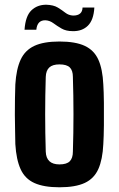

<svg xmlns="http://www.w3.org/2000/svg" viewBox="-20 -785 504 814"><path d="M232 9Q166 9 126 -9Q86 -27 67.5 -67.5Q49 -108 45 -174Q45 -197 44 -229.5Q43 -262 43 -298.5Q43 -335 43.5 -368.5Q44 -402 45 -427Q49 -492 67.5 -532Q86 -572 125.5 -590.5Q165 -609 232 -609Q300 -609 339.5 -590.5Q379 -572 397 -532Q415 -492 418 -427Q420 -396 420.5 -349Q421 -302 420.5 -254Q420 -206 418 -174Q415 -109 397 -68.5Q379 -28 339.5 -9.5Q300 9 232 9ZM232 -88Q263 -88 276 -101.5Q289 -115 289 -142Q294 -300 289 -459Q289 -486 276 -499Q263 -512 232 -512Q203 -512 189 -499Q175 -486 174 -459Q169 -300 174 -142Q176 -88 232 -88ZM84 -659Q88 -717 113 -741Q138 -765 176 -765Q207 -764 225 -753Q243 -742 257 -731Q271 -720 290 -719Q329 -719 330 -753H380Q377 -700 352.5 -676Q328 -652 288 -653Q260 -653 241 -664Q222 -675 206.5 -686.5Q191 -698 173 -699Q138 -700 134 -659Z"/></svg>

Font: Big Shoulders Display ExtraBold
Style: Regular
Weight: 800
Designer: Patric King
Foundry: XO Type Co
Version: Version 1.000; ttfautohint (v1.8.2)